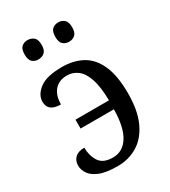

<svg xmlns="http://www.w3.org/2000/svg" viewBox="-185 -836 830 938"><g transform="rotate(-30 230.0 -367.0)"><path d="M297 -635Q276 -635 262.5 -647Q249 -659 249 -689Q249 -720 262.5 -732Q276 -744 297 -744Q316 -744 330 -732Q344 -720 344 -689Q344 -659 330 -647Q316 -635 297 -635ZM123 -635Q103 -635 89.5 -647Q76 -659 76 -689Q76 -720 89.5 -732Q103 -744 123 -744Q143 -744 157.5 -732Q172 -720 172 -689Q172 -659 157.5 -647Q143 -635 123 -635ZM199 10Q133 10 97 -5Q61 -20 46 -42.5Q31 -65 31 -88Q31 -117 49 -133.5Q67 -150 101 -150Q101 -105 122.5 -71.5Q144 -38 199 -38Q255 -38 287 -89Q319 -140 320 -240H132V-290H321Q320 -367 304.5 -412.5Q289 -458 262.5 -478Q236 -498 204 -498Q158 -498 133 -469Q108 -440 108 -390Q36 -390 36 -446Q36 -485 76 -515.5Q116 -546 204 -546Q268 -546 316.5 -519.5Q365 -493 392 -433Q419 -373 419 -273Q419 -177 390 -114Q361 -51 311 -20.5Q261 10 199 10Z"/></g></svg>

Font: Noto Serif SemiCondensed
Style: Regular
Weight: 400
Width: 4
Designer: Monotype Design Team
Foundry: Monotype Imaging Inc.
Version: Version 2.013